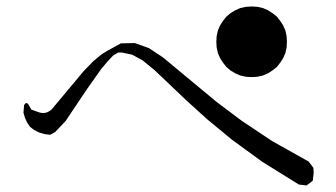

<svg xmlns="http://www.w3.org/2000/svg" viewBox="-20 -734 1040 595"><path d="M699.2 -300.8 621.1 -365.2 556.6 -423.8 459 -516.6 421.9 -546.9 389.6 -564.5 357.4 -571.3H346.7L331.1 -562.5L314.5 -544.9L293.9 -520.5L249 -457L183.6 -359.4L151.4 -325.2L135.7 -316.4L118.2 -318.4L101.6 -323.2L85.9 -331.1L73.2 -340.8L64.5 -353.5L57.6 -368.2L52.7 -384.8L54.7 -408.2Q62.5 -421.9 70.3 -406.2L77.1 -394.5L98.6 -386.7Q122.1 -377.9 140.6 -395.5L240.2 -514.6L268.6 -543.9L295.9 -566.4L313.5 -577.1L354.5 -599.6L397.5 -600.6L441.4 -585L484.4 -556.6L651.4 -418L729.5 -359.4L823.2 -296.9L936.5 -233.4L951.2 -213.9L952.1 -198.2L949.2 -173.8L929.7 -159.2L906.2 -162.1L793 -232.4ZM712.9 -604.5 714.8 -620.1 713.9 -612.3ZM864.3 -569.3 857.4 -553.7 848.6 -540 837.9 -526.4 824.2 -515.6 810.5 -506.8 794.9 -500 777.3 -496.1 759.8 -495.1 742.2 -496.1 724.6 -500 709 -506.8 694.3 -515.6 681.6 -526.4 670.9 -540 662.1 -553.7 655.3 -569.3 651.4 -586.9 650.4 -604.5 651.4 -622.1 655.3 -639.6 662.1 -655.3 670.9 -668.9 681.6 -682.6 694.3 -693.4 709 -702.1 724.6 -709 742.2 -712.9 759.8 -713.9 777.3 -712.9 794.9 -709 810.5 -702.1 824.2 -693.4 837.9 -682.6 848.6 -668.9 857.4 -655.3 864.3 -639.6 868.2 -622.1 869.1 -604.5 868.2 -586.9Z"/></svg>

Font: B2 Hana
Style: Regular
Weight: 500
Version: 2020-08-05; (max)